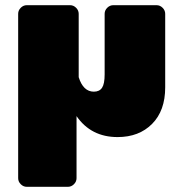

<svg xmlns="http://www.w3.org/2000/svg" viewBox="-20 -520 694 740"><path d="M50 -466.7Q50 -480 60 -490Q70 -500 83.3 -500H250Q263.3 -500 273.3 -490Q283.3 -480 283.3 -466.7V-222.5Q300.8 -166.7 341.7 -166.7Q363.3 -166.7 373.3 -181.7Q383.3 -196.7 383.3 -233.3V-466.7Q383.3 -480 393.3 -490Q403.3 -500 416.7 -500H583.3Q596.7 -500 606.7 -490Q616.7 -480 616.7 -466.7V-183.3Q616.7 -93.3 566.2 -42.5Q515.8 8.3 433.3 8.3Q330.8 8.3 275 -72.5V166.7Q275 180 265 190Q255 200 241.7 200H83.3Q70 200 60 190Q50 180 50 166.7Z"/></svg>

Font: BoonTook Mon
Style: Regular
Weight: 400
Designer: Sungsit Sawaiwan
Foundry: FontUni
Version: Version 3.0